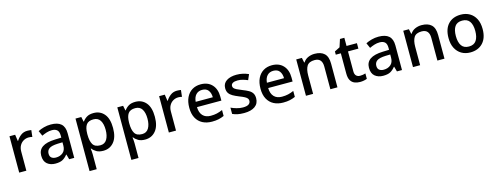

<svg xmlns="http://www.w3.org/2000/svg" viewBox="-20 -1585 7119 2750"><g transform="rotate(-15 3539.0 -210.0)"><path d="M349 -549Q363 -549 379.5 -547.5Q396 -546 408 -544L397 -445Q371 -452 343 -452Q303 -452 267.5 -432Q232 -412 210.5 -374.5Q189 -337 189 -284V0H83V-539H167L181 -443H185Q211 -486 252 -517.5Q293 -549 349 -549Z M697 -549Q798 -549 848.5 -504.5Q899 -460 899 -365V0H824L803 -75H799Q764 -31 725.5 -10.5Q687 10 619 10Q546 10 498 -29.5Q450 -69 450 -153Q450 -235 512 -278Q574 -321 703 -325L795 -328V-358Q795 -417 768 -441.5Q741 -466 692 -466Q651 -466 613 -454Q575 -442 540 -425L506 -502Q544 -522 593.5 -535.5Q643 -549 697 -549ZM722 -257Q630 -253 594.5 -226.5Q559 -200 559 -152Q559 -110 584 -91Q609 -72 649 -72Q711 -72 752.5 -107Q794 -142 794 -212V-259Z M1331 -549Q1428 -549 1487.5 -479Q1547 -409 1547 -270Q1547 -133 1487 -61.5Q1427 10 1330 10Q1268 10 1229.5 -12.5Q1191 -35 1168 -66H1161Q1164 -48 1166 -23.5Q1168 1 1168 20V240H1062V-539H1148L1163 -467H1168Q1191 -501 1229.5 -525Q1268 -549 1331 -549ZM1306 -462Q1231 -462 1200 -418.5Q1169 -375 1168 -287V-271Q1168 -178 1198 -127.5Q1228 -77 1308 -77Q1374 -77 1406 -131Q1438 -185 1438 -272Q1438 -360 1406 -411Q1374 -462 1306 -462Z M1951 -549Q2048 -549 2107.5 -479Q2167 -409 2167 -270Q2167 -133 2107 -61.5Q2047 10 1950 10Q1888 10 1849.5 -12.5Q1811 -35 1788 -66H1781Q1784 -48 1786 -23.5Q1788 1 1788 20V240H1682V-539H1768L1783 -467H1788Q1811 -501 1849.5 -525Q1888 -549 1951 -549ZM1926 -462Q1851 -462 1820 -418.5Q1789 -375 1788 -287V-271Q1788 -178 1818 -127.5Q1848 -77 1928 -77Q1994 -77 2026 -131Q2058 -185 2058 -272Q2058 -360 2026 -411Q1994 -462 1926 -462Z M2568 -549Q2582 -549 2598.5 -547.5Q2615 -546 2627 -544L2616 -445Q2590 -452 2562 -452Q2522 -452 2486.5 -432Q2451 -412 2429.5 -374.5Q2408 -337 2408 -284V0H2302V-539H2386L2400 -443H2404Q2430 -486 2471 -517.5Q2512 -549 2568 -549Z M2919 -549Q3025 -549 3086 -483.5Q3147 -418 3147 -305V-247H2785Q2787 -164 2828.5 -120Q2870 -76 2945 -76Q2997 -76 3037.5 -85.5Q3078 -95 3121 -114V-26Q3080 -8 3039 1Q2998 10 2941 10Q2862 10 2802.5 -21Q2743 -52 2709.5 -113.5Q2676 -175 2676 -265Q2676 -356 2706.5 -419Q2737 -482 2791.5 -515.5Q2846 -549 2919 -549ZM2919 -467Q2862 -467 2827.5 -430Q2793 -393 2787 -325H3041Q3040 -388 3010.5 -427.5Q2981 -467 2919 -467Z M3637 -152Q3637 -73 3579 -31.5Q3521 10 3418 10Q3361 10 3320.5 1.5Q3280 -7 3246 -23V-116Q3281 -99 3328.5 -85.5Q3376 -72 3421 -72Q3481 -72 3507.5 -91Q3534 -110 3534 -142Q3534 -160 3524 -174.5Q3514 -189 3486.5 -204.5Q3459 -220 3406 -240Q3354 -261 3318.5 -281.5Q3283 -302 3264 -330.5Q3245 -359 3245 -404Q3245 -474 3301.5 -511.5Q3358 -549 3451 -549Q3500 -549 3543.5 -539Q3587 -529 3628 -511L3593 -430Q3558 -445 3521 -455.5Q3484 -466 3446 -466Q3398 -466 3373 -451Q3348 -436 3348 -409Q3348 -390 3360 -376Q3372 -362 3400.5 -348Q3429 -334 3479 -314Q3529 -295 3564.5 -275Q3600 -255 3618.5 -226Q3637 -197 3637 -152Z M3975 -549Q4081 -549 4142 -483.5Q4203 -418 4203 -305V-247H3841Q3843 -164 3884.5 -120Q3926 -76 4001 -76Q4053 -76 4093.5 -85.5Q4134 -95 4177 -114V-26Q4136 -8 4095 1Q4054 10 3997 10Q3918 10 3858.5 -21Q3799 -52 3765.5 -113.5Q3732 -175 3732 -265Q3732 -356 3762.5 -419Q3793 -482 3847.5 -515.5Q3902 -549 3975 -549ZM3975 -467Q3918 -467 3883.5 -430Q3849 -393 3843 -325H4097Q4096 -388 4066.5 -427.5Q4037 -467 3975 -467Z M4608 -549Q4702 -549 4752 -502Q4802 -455 4802 -351V0H4697V-336Q4697 -462 4586 -462Q4503 -462 4472 -413Q4441 -364 4441 -272V0H4335V-539H4419L4434 -467H4440Q4466 -509 4511.5 -529Q4557 -549 4608 -549Z M5159 -76Q5180 -76 5202 -79.5Q5224 -83 5240 -89V-9Q5222 -1 5193.5 4.5Q5165 10 5136 10Q5092 10 5055 -5Q5018 -20 4996.5 -57Q4975 -94 4975 -160V-458H4900V-506L4979 -546L5016 -660H5081V-539H5235V-458H5081V-162Q5081 -118 5102.5 -97Q5124 -76 5159 -76Z M5557 -549Q5658 -549 5708.5 -504.5Q5759 -460 5759 -365V0H5684L5663 -75H5659Q5624 -31 5585.5 -10.5Q5547 10 5479 10Q5406 10 5358 -29.5Q5310 -69 5310 -153Q5310 -235 5372 -278Q5434 -321 5563 -325L5655 -328V-358Q5655 -417 5628 -441.5Q5601 -466 5552 -466Q5511 -466 5473 -454Q5435 -442 5400 -425L5366 -502Q5404 -522 5453.5 -535.5Q5503 -549 5557 -549ZM5582 -257Q5490 -253 5454.5 -226.5Q5419 -200 5419 -152Q5419 -110 5444 -91Q5469 -72 5509 -72Q5571 -72 5612.5 -107Q5654 -142 5654 -212V-259Z M6195 -549Q6289 -549 6339 -502Q6389 -455 6389 -351V0H6284V-336Q6284 -462 6173 -462Q6090 -462 6059 -413Q6028 -364 6028 -272V0H5922V-539H6006L6021 -467H6027Q6053 -509 6098.5 -529Q6144 -549 6195 -549Z M7027 -270Q7027 -136 6958 -63Q6889 10 6772 10Q6699 10 6642.5 -23Q6586 -56 6553.5 -118.5Q6521 -181 6521 -270Q6521 -404 6589 -476.5Q6657 -549 6775 -549Q6849 -549 6905.5 -516.5Q6962 -484 6994.5 -422Q7027 -360 7027 -270ZM6630 -270Q6630 -179 6664.5 -128Q6699 -77 6774 -77Q6849 -77 6883.5 -128Q6918 -179 6918 -270Q6918 -362 6883 -411.5Q6848 -461 6773 -461Q6698 -461 6664 -411.5Q6630 -362 6630 -270Z"/></g></svg>

Font: Noto Sans Medium
Style: Regular
Weight: 500
Designer: Monotype Design Team
Foundry: Monotype Imaging Inc.
Version: Version 2.007